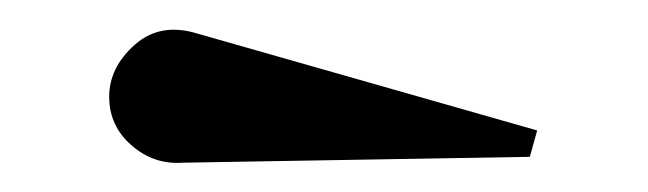

<svg xmlns="http://www.w3.org/2000/svg" viewBox="-20 -821 442 131"><path d="M105 -710Q85 -708.5 69.8 -721.8Q54.5 -735 54.5 -755Q54.5 -775 72 -790.5Q89.5 -806 115 -798L346.5 -732L341.5 -714Z"/></svg>

Font: Bodoni* 11pt Medium
Style: Regular
Weight: 500
Version: Version 2.3